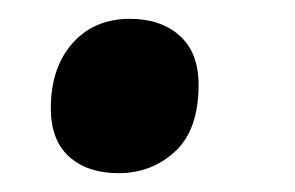

<svg xmlns="http://www.w3.org/2000/svg" viewBox="-20 -176 313 204"><path d="M34 -61Q34 -104 57 -130Q80 -156 118 -156Q151 -156 171 -138Q191 -120 191 -86Q191 -38 166 -15Q141 8 106 8Q73 8 53.5 -9.5Q34 -27 34 -61Z"/></svg>

Font: Noto Serif CondExtraBold
Style: Italic
Weight: 800
Width: 3
Italic angle: -12°
Designer: Monotype Design Team
Foundry: Monotype Imaging Inc.
Version: Version 1.001